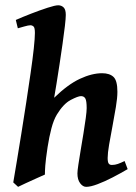

<svg xmlns="http://www.w3.org/2000/svg" viewBox="-20 -703 525 741"><path d="M472.7 -50.3Q445.3 -34.2 414.6 -18.3Q383.8 -2.4 356.7 7.8Q329.6 18.1 312.5 18.1Q299.8 18.1 289.3 4.2Q278.8 -9.8 278.8 -33.7Q278.8 -43.5 282.5 -67.9Q286.1 -92.3 291.5 -124.3Q296.9 -156.2 302.2 -188.7Q307.6 -221.2 311 -247.3Q314.5 -273.4 314.5 -285.6Q314.5 -314 309.3 -323Q304.2 -332 292.5 -332Q281.2 -332 253.2 -317.4Q225.1 -302.7 199.7 -261.2Q187 -240.2 178.5 -207.8Q169.9 -175.3 163.6 -134.8Q156.2 -85.4 154.8 -64.2Q153.3 -43 153.3 -29.3Q145.5 -25.9 123.3 -15.9Q101.1 -5.9 79.1 4.2Q57.1 14.2 49.8 18.1L31.2 1Q36.6 -31.2 44.9 -80.6Q53.2 -129.9 62.5 -188.2Q71.8 -246.6 81.1 -306.6Q90.3 -366.7 98.1 -420.9Q106 -475.1 110.4 -515.9Q114.7 -556.6 114.7 -575.7Q114.7 -596.2 109.4 -600.8Q104 -605.5 97.2 -605.5Q89.8 -605.5 73.5 -600.8Q57.1 -596.2 48.8 -593.8L41 -626Q66.4 -637.2 100.3 -650.4Q134.3 -663.6 163.6 -673.1Q192.9 -682.6 204.6 -682.6Q216.8 -682.6 225.3 -674.6Q233.9 -666.5 233.9 -645.5Q233.9 -632.8 230.5 -602.8Q227.1 -572.8 221.4 -533.7Q215.8 -494.6 209.7 -454.1Q203.6 -413.6 198 -379.4Q192.4 -345.2 189 -325.7Q241.7 -377 288.1 -398.7Q334.5 -420.4 374 -420.4Q402.8 -420.4 418 -406.2Q433.1 -392.1 433.1 -348.6Q433.1 -325.2 427.2 -289.8Q421.4 -254.4 414.1 -216.1Q406.7 -177.7 401.1 -144.8Q395.5 -111.8 395.5 -93.3Q395.5 -77.6 399.4 -72Q403.3 -66.4 411.6 -66.4Q423.8 -66.4 434.8 -70.3Q445.8 -74.2 460.9 -81.5Z"/></svg>

Font: Dai Banna SIL SemiBold
Style: Italic
Weight: 600
Italic angle: -11°
Designer: Victor Gaultney
Foundry: SIL International
Version: Version 4.000